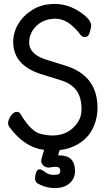

<svg xmlns="http://www.w3.org/2000/svg" viewBox="-20 -739 540 975"><path d="M259 216Q212 216 170 192Q158 184 158 166Q158 151 163.5 136Q169 121 181 121Q190 121 204 131Q226 149 249 149Q272 149 279 145Q286 141 286 128Q286 108 262 108Q251 108 230 112Q210 112 199.5 100.5Q189 89 189 79Q189 70 204 22Q105 11 27 -95Q21 -104 21 -112Q21 -130 35 -150.5Q49 -171 65 -171Q79 -171 84 -160Q140 -66 192 -58Q221 -51 247 -51Q328 -51 374 -116Q394 -146 394 -184Q394 -245 368 -280Q342 -315 289 -331.5Q236 -348 184 -364Q47 -410 47 -526Q47 -575 73.5 -618.5Q100 -662 147 -690.5Q194 -719 258 -719Q324 -719 383.5 -680Q443 -641 443 -609Q443 -606 440.5 -593.5Q438 -581 432.5 -566Q427 -551 410 -551Q398 -551 390 -561Q328 -644 261 -644Q222 -644 192 -627.5Q162 -611 145 -583Q128 -555 128 -524Q128 -463 215 -436L311 -406Q475 -356 475 -192Q475 -134 450 -84.5Q425 -35 374 -6Q333 18 283 23L275 50H281Q361 50 361 129Q361 168 333 192Q305 216 259 216Z"/></svg>

Font: LXGW WenKai Mono Medium
Style: Regular
Weight: 500
Monospace: yes
Designer: LXGW / Fontworks Inc.
Foundry: LXGW / Fontworks Inc.
Version: Version 1.520; June 14, 2025